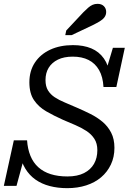

<svg xmlns="http://www.w3.org/2000/svg" viewBox="-33 -963 697 1000"><path d="M317 17Q268 17 226 6Q184 -5 152 -27.5Q120 -50 99 -84.5Q78 -119 68 -167Q70 -172 76.5 -174Q83 -176 90 -173.5Q97 -171 98 -161L53 5H-13L39 -232H108Q111 -187 125.5 -151.5Q140 -116 166.5 -92Q193 -68 231 -56Q269 -44 318 -44Q370 -44 404.5 -61.5Q439 -79 456.5 -109.5Q474 -140 474 -181Q474 -216 458.5 -240Q443 -264 417 -281Q391 -298 359.5 -311.5Q328 -325 295 -339Q248 -360 208 -383Q168 -406 144 -441.5Q120 -477 120 -534Q120 -594 149 -637.5Q178 -681 229 -704.5Q280 -728 347 -728Q402 -728 442.5 -711Q483 -694 508 -658.5Q533 -623 541 -567Q539 -561 532.5 -560.5Q526 -560 520.5 -564.5Q515 -569 514 -577L555 -714H617L573 -510H506Q503 -563 483 -598Q463 -633 428.5 -650.5Q394 -668 346 -668Q300 -668 268.5 -652.5Q237 -637 220.5 -610Q204 -583 204 -546Q204 -513 217 -492Q230 -471 252 -456.5Q274 -442 304 -429.5Q334 -417 368 -402Q403 -387 438 -369.5Q473 -352 501 -328.5Q529 -305 546 -272Q563 -239 563 -193Q563 -145 544.5 -106Q526 -67 493.5 -39.5Q461 -12 416 2.5Q371 17 317 17ZM401 -899Q415 -913 426.5 -923Q438 -933 449.5 -938Q461 -943 475 -943Q496 -943 508 -931Q520 -919 520 -901Q520 -885 511 -873Q502 -861 486 -851.5Q470 -842 448 -831L340 -780H307L312 -804Z"/></svg>

Font: Roboto Serif
Style: Italic
Weight: 400
Italic angle: -10°
Designer: Greg Gazdowicz
Foundry: Commercial Type
Version: Version 1.008